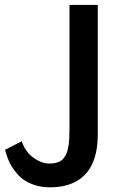

<svg xmlns="http://www.w3.org/2000/svg" viewBox="-20 -760 483 792"><path d="M1 -142.1 69.8 -177.2Q88.4 -120.1 142.1 -95.2Q163.6 -85.4 182.4 -85.4Q201.2 -85.4 211.4 -88.4Q221.7 -91.3 229.2 -95.5Q236.8 -99.6 242.7 -107.4Q248.5 -115.2 252.4 -122.8Q256.3 -130.4 259 -141.8Q261.7 -153.3 263.2 -162.6Q264.6 -171.9 265.6 -186Q266.6 -206.1 266.6 -234.9V-739.7H383.3V-206.1Q383.3 -28.3 250 5.4Q220.7 12.7 187.3 12.7Q153.8 12.7 126.7 4.4Q99.6 -3.9 81.5 -15.9Q63.5 -27.8 48.6 -45.7Q33.7 -63.5 25.9 -76.9Q18.1 -90.3 11.7 -107.9Q4.4 -127 1 -142.1Z"/></svg>

Font: News Cycle
Style: Bold
Weight: 700
Version: Version 0.5.1